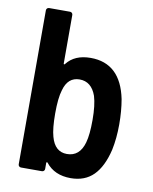

<svg xmlns="http://www.w3.org/2000/svg" viewBox="-81 -761 660 830"><g transform="rotate(10 249.0 -346.0)"><path d="M453 -257Q453 -196 442 -144Q424 -68 386 -30Q348 8 286 8Q215 8 177 -40Q175 -43 173 -42Q171 -41 171 -38V-12Q171 -7 167.5 -3.5Q164 0 159 0H67Q62 0 58.5 -3.5Q55 -7 55 -12V-688Q55 -693 58.5 -696.5Q62 -700 67 -700H159Q164 -700 167.5 -696.5Q171 -693 171 -688V-475Q171 -472 173 -471.5Q175 -471 177 -474Q212 -519 282 -519Q413 -519 444 -367Q453 -316 453 -257ZM336 -256Q336 -321 324 -360Q303 -419 251 -419Q199 -419 183 -359Q172 -324 172 -256Q172 -190 182 -155Q199 -92 252 -92Q308 -92 326 -156Q336 -191 336 -256Z"/></g></svg>

Font: Barlow Semi Condensed SemiBold
Style: Regular
Weight: 600
Width: 4
Designer: Jeremy Tribby
Foundry: Tribby Type
Version: Version 1.408